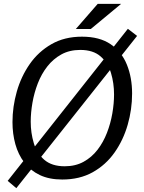

<svg xmlns="http://www.w3.org/2000/svg" viewBox="-20 -925 748 1000"><path d="M304 10Q236 10 187 -13.5Q138 -37 106.5 -78.5Q75 -120 60 -174Q45 -228 45 -289Q45 -369 67.5 -448Q90 -527 135 -591.5Q180 -656 248 -695Q316 -734 407 -734Q499 -734 556.5 -694.5Q614 -655 641 -588Q668 -521 668 -438Q668 -355 645 -275Q622 -195 576.5 -130.5Q531 -66 463 -28Q395 10 304 10ZM317 -59Q373 -59 415.5 -82.5Q458 -106 488 -145Q518 -184 537 -233Q556 -282 565 -334Q574 -386 574 -433Q574 -492 558 -545Q542 -598 503.5 -631.5Q465 -665 398 -665Q342 -665 299.5 -641.5Q257 -618 226.5 -579Q196 -540 177 -491Q158 -442 149 -390Q140 -338 140 -291Q140 -233 156 -179.5Q172 -126 211 -92.5Q250 -59 317 -59ZM65 55 20 17 646 -775 694 -738ZM489 -905H611L453 -774H375Z"/></svg>

Font: Rosario
Style: Italic
Weight: 400
Italic angle: -8.05°
Designer: Hector Gatti
Foundry: Omnibus Type
Version: Version 1.201